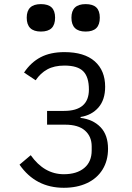

<svg xmlns="http://www.w3.org/2000/svg" viewBox="-20 -902 640 934"><path d="M75 -101 129.5 -147Q195 -54.5 290.5 -54.5Q353.5 -54.5 389.8 -84.8Q426 -115 426 -170V-190Q426 -238 393.5 -266.8Q361 -295.5 297 -295.5H209V-362.5H291.5Q412.5 -362.5 412.5 -466.5Q412.5 -527.5 385 -555.2Q357.5 -583 293.5 -583Q244 -583 210.2 -564.5Q176.5 -546 153.5 -511.5L97 -549Q130 -598.5 177.5 -623.5Q225 -648.5 293.5 -648.5Q390 -648.5 440.8 -603.8Q491.5 -559 491.5 -480Q491.5 -416.5 458.8 -379Q426 -341.5 372 -333V-328.5Q433 -321 469.2 -283.2Q505.5 -245.5 505.5 -178Q505.5 -120.5 479 -77.5Q452.5 -34.5 403.8 -11.5Q355 11.5 290.5 11.5Q153 11.5 75 -101ZM110 -816Q110 -882 179 -882Q214 -882 231 -865.8Q248 -849.5 248 -816Q248 -782 231 -765.2Q214 -748.5 179 -748.5Q110 -748.5 110 -816ZM327.5 -816Q327.5 -882 396.5 -882Q431.5 -882 448.5 -865.8Q465.5 -849.5 465.5 -816Q465.5 -782 448.5 -765.2Q431.5 -748.5 396.5 -748.5Q327.5 -748.5 327.5 -816Z"/></svg>

Font: JuliaMono
Style: Regular
Weight: 400
Monospace: yes
Designer: cormullion
Foundry: corm
Version: Version 0.055; ttfautohint (v1.8.4)